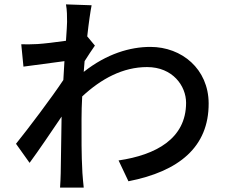

<svg xmlns="http://www.w3.org/2000/svg" viewBox="-20 -818 1040 876"><path d="M378 -652C385 -716 393 -769 398 -794L281 -798C286 -771 286 -743 286 -718C286 -707 284 -675 281 -632C233 -625 182 -619 151 -617C123 -616 102 -615 77 -616L87 -514C147 -522 228 -533 274 -539L269 -453C216 -373 108 -230 53 -162L115 -75C157 -132 215 -218 261 -286C259 -176 258 -119 257 -27C257 -11 255 21 254 38H362C360 18 357 -11 356 -29C351 -119 352 -190 352 -276C352 -307 353 -342 355 -378C442 -459 541 -512 651 -512C768 -512 829 -426 829 -349C829 -185 691 -111 521 -86L566 9C796 -36 933 -147 932 -347C931 -503 810 -604 666 -604C574 -604 467 -573 362 -490C363 -506 365 -523 366 -539C382 -564 400 -592 413 -610Z"/></svg>

Font: Genne Gothic Medium
Style: Regular
Weight: 500
Designer: Ryoko NISHIZUKA (kana & ideographs); Paul D. Hunt (Latin, Greek & Cyrillic); Wenlong ZHANG (bopomofo); Sandoll Communica
Foundry: Adobe Systems Incorporated
Version: Version 1.004;PS 1.004;hotconv 16.6.51;makeotf.lib2.5.65220